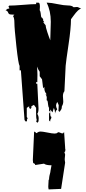

<svg xmlns="http://www.w3.org/2000/svg" viewBox="-20 -760 651 1445"><path d="M470.2 403.3 467.3 434.1V444.3Q470.2 463.4 470.2 464.4L439.9 661.6L346.2 665.5Q343.3 654.3 343.3 644.3Q343.3 634.3 344.7 616.9Q346.2 599.6 346.2 591.3L349.1 593.8Q349.1 566.4 359.9 531.2L358.9 532.2L367.7 483.9Q325.7 483.9 311 471.7L244.6 481.9Q244.6 472.7 240.7 470.7L237.8 472.7L229 464.4Q227.1 449.7 227.1 444.3Q227.1 444.3 236.8 231Q245.1 231 253.4 242.2Q256.3 242.2 263.9 236.1Q271.5 230 285.6 230Q299.8 230 336.9 237.5Q374 245.1 389.9 245.1Q405.8 245.1 410.6 240Q415.5 234.9 422.4 234.9L445.8 243.7H454.6L462.4 233.4L470.2 349.1V355.5Q470.2 356.4 473.1 372.6H470.2V381.3L464.4 383.8ZM304.7 -95.2 296.4 -163.1 278.8 -186V-219.7Q265.1 -239.7 258.3 -259.3Q261.7 -222.7 261.7 -200.2Q261.7 -177.7 261.2 -161.4Q260.7 -145 260.7 -140.6Q257.8 -143.6 254.9 -143.6Q252 -143.6 252 -129.9H260.7L270 57.6Q270 84.5 260.7 96.7Q271 112.3 271 130.9Q271 149.4 270 153.3L260.7 164.6L252 153.3L256.8 143.1Q251.5 129.4 251.5 94.5Q251.5 59.6 252 51.8L235.4 29.3L216.3 39.6V51.8L208 60.5L199.7 51.8V39.6L181.6 51.8V119.6L188 130.4L181.6 143.1Q183.6 144 183.6 146.7Q183.6 149.4 180.9 152.3Q178.2 155.3 176.3 155.3Q174.3 155.3 172.4 153.3L164.6 143.1L137.2 -230.5H127.4V-265.1Q118.2 -276.4 103.3 -412.1Q88.4 -547.9 88.4 -586.9Q88.4 -626 78.1 -638.7L87.9 -649.4Q52.7 -649.4 47.4 -655.5Q42 -661.6 41 -666Q37.6 -677.2 22 -683.1L39.6 -694.8H48.8Q49.8 -695.8 49.8 -698.5Q49.8 -701.2 47.9 -704.3Q45.9 -707.5 44.7 -707.5Q43.5 -707.5 42 -705.6L48.8 -717.8Q85 -717.8 152.3 -723.4Q219.7 -729 252 -729V-739.7H270Q280.3 -739.7 280.3 -709L278.8 -683.1Q284.2 -676.3 285.9 -661.9Q287.6 -647.5 289.1 -637.2Q290.5 -627 296.4 -627L304.7 -615.2V-605.5L313.5 -592.8H304.7L323.2 -570.3Q323.2 -557.1 336.4 -517.3Q349.6 -477.5 358.4 -457L362.3 -596.2Q362.3 -678.7 331.1 -739.7H340.3Q362.3 -739.7 412.4 -729.2Q462.4 -718.8 492.2 -718.8Q522 -718.8 533.7 -705.6L561 -707.5Q564.5 -707.5 577.1 -701.4Q589.8 -695.3 591.3 -694.8Q571.3 -693.8 533.2 -641.1Q516.6 -618.2 514.2 -615.2Q514.2 -546.9 495.8 -424.8Q477.5 -302.7 474.1 -265.1L464.8 -73.7Q453.6 -59.6 453.6 -36.6L456.1 3.4Q456.1 24.4 445.8 39.6Q445.8 57.6 439 66.4Q432.1 75.2 428.7 82L419.9 74.2L421.9 32.2Q421.9 29.3 410.6 6.8Q401.9 24.4 401.9 34.7Q401.9 44.9 410.6 63.5Q399.4 72.3 393.1 96.7L394 87.9Q394 69.3 385.3 51.8L375 85.9L358.4 63.5V82L349.1 74.2V51.8Q343.8 44.9 342.3 30.3Q340.8 15.6 339.1 5.4Q337.4 -4.9 331.1 -4.9L332 -26.9Q332 -36.6 323.2 -49.8H331.1Q319.8 -65.4 316.7 -75.2Q313.5 -85 313.5 -106ZM367.2 119.6Q367.2 130.9 358.4 143.1V153.3Q355 153.3 352.1 150.1Q349.1 147 349.1 143.1V103Q349.1 85.9 358.4 85.9V96.7Q358.4 119.6 367.2 119.6Z"/></svg>

Font: Butcherman
Style: Regular
Weight: 400
Version: Version 001.004